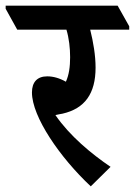

<svg xmlns="http://www.w3.org/2000/svg" viewBox="-69 -644 477 679"><path d="M252 15 322 -54C254 -100 177 -164 127 -237C136 -239 145 -241 152 -242C231 -260 269 -313 269 -405C269 -448 261 -495 250 -539H388V-551L347 -624H-49V-613L-8 -539H166C175 -509 179 -474 179 -442C179 -408 175 -379 164 -355C141 -368 119 -374 98 -374C63 -374 44 -354 44 -317C44 -231 143 -87 252 15Z"/></svg>

Font: Noto Serif Devanagari Condensed SemiBold
Style: Regular
Weight: 600
Width: 3
Designer: Universal Thirst, Indian Type Foundry and the Monotype Design Team
Foundry: Monotype Imaging Inc.
Version: Version 2.004